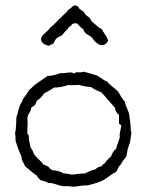

<svg xmlns="http://www.w3.org/2000/svg" viewBox="-20 -707 563 726"><path d="M296 -595 281 -608Q280 -609 276 -614Q272 -619 267 -619Q251 -619 250 -611Q249 -610 245.5 -608Q242 -606 240 -604Q238 -602 237 -599Q224 -586 214 -573Q212 -573 193 -562Q186 -552 182 -542Q178 -541 172.5 -538Q167 -535 165 -534Q135 -540 135 -561Q138 -572 152 -583.5Q166 -595 170 -603Q180 -609 201 -632Q202 -635 203 -635Q206 -636 209 -639Q212 -642 215.5 -646Q219 -650 222 -652Q224 -654 227.5 -657Q231 -660 233.5 -663Q236 -666 237 -670Q243 -671 250 -678.5Q257 -686 264 -687Q278 -683 280 -674L296 -663Q304 -648 318 -641Q318 -640 326 -627Q330 -624 337.5 -617Q345 -610 351.5 -605Q358 -600 365 -597Q368 -590 377 -577Q386 -564 389 -554Q382 -537 365 -536Q345 -538 327 -566Q324 -568 316.5 -573Q309 -578 305 -580Q304 -582 301.5 -584.5Q299 -587 297.5 -589.5Q296 -592 296 -595ZM124 -395 160 -420Q169 -420 177.5 -421.5Q186 -423 196 -426.5Q206 -430 211 -431Q217 -429 234.5 -432Q252 -435 258 -430Q262 -429 264.5 -431.5Q267 -434 270 -434Q287 -432 297 -436Q306 -434 346 -422Q352 -419 364.5 -410Q377 -401 386 -398Q391 -390 406 -378.5Q421 -367 427 -360Q430 -354 431 -354Q442 -332 452 -323Q453 -313 460.5 -297Q468 -281 469 -271Q474 -241 475 -209Q477 -209 477 -207L472 -171Q471 -167 469.5 -162.5Q468 -158 466 -152.5Q464 -147 463 -144L458 -116Q444 -98 438 -88Q437 -84 432.5 -80.5Q428 -77 428 -74L420 -58Q410 -53 394 -41.5Q378 -30 371 -26Q350 -15 311 -6Q301 -7 282.5 -4Q264 -1 259 -1Q253 -1 239 -3H217Q210 -4 192 -10Q174 -16 163 -15Q153 -21 133 -26Q132 -28 126.5 -32.5Q121 -37 121 -42Q115 -45 105 -53Q100 -58 90 -66Q80 -74 75 -78Q74 -82 64 -100Q62 -102 62 -108Q62 -114 61 -116Q52 -132 39 -174Q39 -196 37 -204Q40 -214 41 -237Q42 -260 42 -264Q44 -268 50 -291.5Q56 -315 64 -323Q64 -330 73 -341Q76 -344 91 -367Q93 -369 104.5 -379.5Q116 -390 124 -395ZM430 -241V-272Q416 -284 415 -299Q410 -304 391.5 -326Q373 -348 362 -359Q358 -359 344 -366Q330 -373 324 -378Q295 -380 280 -386Q274 -386 258.5 -385Q243 -384 239 -386Q212 -376 185 -376Q167 -364 147 -354Q136 -337 119 -326Q119 -323 116.5 -318.5Q114 -314 114 -312Q109 -307 97 -299Q98 -291 92.5 -282.5Q87 -274 86 -272L85 -267Q84 -262 83 -260Q86 -253 83 -206Q83 -202 86 -198.5Q89 -195 89 -192Q88 -182 91.5 -168.5Q95 -155 95 -151Q105 -136 110 -122Q114 -116 126.5 -104.5Q139 -93 144 -85L163 -77Q168 -69 177 -64Q210 -60 220 -51Q227 -52 237.5 -49.5Q248 -47 255 -47Q292 -52 302 -51Q318 -61 341 -67Q351 -77 363 -78Q370 -87 376 -89Q382 -100 400 -116Q407 -136 419 -144Q421 -153 426 -167Q431 -181 433 -187Q432 -195 433 -202.5Q434 -210 436 -218Q438 -226 439 -231Q439 -233 438 -233Q437 -235 433.5 -236.5Q430 -238 430 -241Z"/></svg>

Font: FuturaRenner Light
Style: Regular
Weight: 300
Designer: BSozoo
Foundry: BSozoo
Version: Version 1.001;PS 001.001;hotconv 1.0.70;makeotf.lib2.5.58329